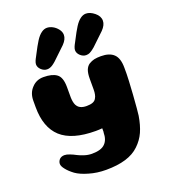

<svg xmlns="http://www.w3.org/2000/svg" viewBox="-171 -1094 1075 1221"><g transform="rotate(-20 366.5 -484.0)"><path d="M289 -973Q307 -973 326.5 -963Q346 -953 361 -934Q376 -915 376 -894Q376 -865 347 -835L263 -755Q261 -753 256 -749Q251 -745 248.5 -743Q246 -741 241 -737.5Q236 -734 232 -732Q228 -730 223 -728Q218 -726 213 -725Q208 -724 202 -724Q181 -724 163 -740.5Q145 -757 145 -778Q145 -783 146.5 -788.5Q148 -794 150.5 -800.5Q153 -807 155.5 -811.5Q158 -816 162.5 -824.5Q167 -833 169 -837Q195 -888 213.5 -917Q232 -946 252 -960Q270 -973 289 -973ZM553 -973Q581 -973 610.5 -949Q640 -925 640 -894Q640 -865 611 -835L527 -755Q526 -754 519 -748.5Q512 -743 509.5 -741Q507 -739 500.5 -735Q494 -731 490 -729Q486 -727 479.5 -725.5Q473 -724 466 -724Q445 -724 427 -740.5Q409 -757 409 -778Q409 -783 410.5 -788.5Q412 -794 414.5 -800.5Q417 -807 419.5 -811.5Q422 -816 426.5 -824.5Q431 -833 433 -837Q459 -888 477.5 -917Q496 -946 516 -960Q534 -973 553 -973ZM550 -686Q524 -686 505 -682Q487 -678 469 -667Q452 -656 443 -633Q435 -610 435 -576V-504Q435 -483 432 -470Q430 -457 422 -444Q415 -431 399 -425Q383 -419 358 -419Q333 -419 317 -427Q301 -434 291 -453Q282 -472 281 -504V-575Q281 -642 250 -664Q220 -686 161 -686Q113 -686 82 -652Q50 -619 50 -566V-523Q50 -386 124 -318Q199 -250 358 -250Q380 -250 402 -252V-239V-226L401 -224Q401 -175 375 -149Q349 -122 286 -122Q261 -122 236 -130Q210 -138 191 -148Q173 -158 152 -166Q132 -174 117 -174Q96 -174 83 -161Q71 -147 71 -131Q71 -115 89 -93Q106 -71 137 -48Q168 -26 221 -11Q274 5 336 5Q413 5 469 -12Q525 -29 561 -64Q597 -98 617 -142Q637 -187 647 -248Q651 -274 659 -387Q666 -495 666 -523V-566Q666 -630 637 -658Q608 -686 550 -686Z"/></g></svg>

Font: Coiny 2.0
Style: Regular
Weight: 400
Version: Version 1.001 July 11, 2018